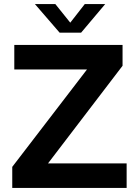

<svg xmlns="http://www.w3.org/2000/svg" viewBox="-20 -920 680 940"><path d="M215 -120 580 -598V-700H50V-580H406L40 -103V0H600V-120ZM377 -760 495 -900H395L324 -809L251 -900H151L272 -760Z"/></svg>

Font: Goli SemiBold
Style: Regular
Weight: 600
Designer: jaikishan Patel
Foundry: MagicType
Version: Version 1.000;Glyphs 3.2 (3242)